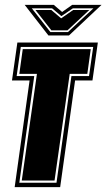

<svg xmlns="http://www.w3.org/2000/svg" viewBox="-20 -765 435 785"><path d="M40 0 101 -436H29L51 -591H380L358 -436H287L226 0ZM59 -18H211L272 -454H344L361 -573H65L48 -454H120ZM69 -27 131 -463H59L73 -564H351L337 -463H265L203 -27ZM395 -745 262 -620H178L81 -745H200L234 -716L275 -745ZM362 -731H278L231 -699L193 -731H110L186 -634H258ZM345 -724 256 -641H190L125 -724H190L230 -690L279 -724Z"/></svg>

Font: Alumni Sans Collegiate One SC
Style: Italic
Weight: 400
Italic angle: -8°
Designer: Robert E. Leuschke
Foundry: Robert E. Leuschke
Version: Version 1.100